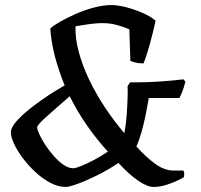

<svg xmlns="http://www.w3.org/2000/svg" viewBox="-20 -740 795 760"><path d="M241 0Q210 0 179 -16.5Q148 -33 120 -59Q92 -85 70 -114.5Q48 -144 35.5 -171Q23 -198 23 -216Q23 -233 40.5 -254.5Q58 -276 85.5 -299Q113 -322 143 -343Q173 -364 198 -379.5Q223 -395 236 -402Q214 -455 198.5 -512.5Q183 -570 179 -627Q190 -638 217 -653.5Q244 -669 279 -684.5Q314 -700 351.5 -710Q389 -720 420 -720Q447 -720 481 -711Q515 -702 546.5 -688Q578 -674 596 -658Q585 -608 572 -561.5Q559 -515 548 -489Q538 -489 527.5 -490.5Q517 -492 508.5 -494.5Q500 -497 496 -499L492 -624Q458 -638 430.5 -644Q403 -650 369 -648Q335 -646 279 -636Q277 -590 291.5 -535.5Q306 -481 333 -424.5Q360 -368 396 -314Q432 -260 472 -213Q479 -248 481.5 -284.5Q484 -321 485 -352Q486 -383 485 -399L495 -414H520Q564 -414 615 -417.5Q666 -421 706 -426L714 -417Q707 -391 701.5 -377Q696 -363 690 -352H569Q564 -323 557 -287.5Q550 -252 540.5 -218.5Q531 -185 520 -160Q559 -117 595 -91Q631 -65 666 -65Q675 -65 685 -65Q695 -65 705 -65Q708 -63 709 -56Q710 -49 708 -39Q704 -36 685 -26.5Q666 -17 639.5 -8.5Q613 0 588 0Q563 0 526.5 -25Q490 -50 449 -95Q407 -67 363.5 -45.5Q320 -24 286.5 -12Q253 0 241 0ZM270 -74Q279 -74 301.5 -83Q324 -92 352.5 -107Q381 -122 407 -140Q366 -184 326 -241Q286 -298 256 -359Q229 -336 206 -315.5Q183 -295 165 -279Q147 -263 137 -252Q127 -241 127 -236Q127 -228 135.5 -209Q144 -190 159 -167Q174 -144 192.5 -123Q211 -102 231 -88Q251 -74 270 -74Z"/></svg>

Font: Texturina Medium 12pt Medium
Style: Italic
Weight: 500
Italic angle: -11°
Version: Version 1.002